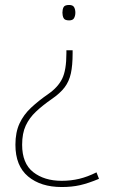

<svg xmlns="http://www.w3.org/2000/svg" viewBox="-20 -316 453 772"><path d="M283 -265Q283 -253 278 -243.5Q273 -234 258 -234Q240 -234 235.5 -243.5Q231 -253 231 -265Q231 -278 235.5 -287Q240 -296 258 -296Q273 -296 278 -287Q283 -278 283 -265ZM272 -114V-102Q272 -53 265 -21Q258 11 240 35Q222 59 187 83Q151 108 124.5 133Q98 158 83.5 189Q69 220 69 266Q69 341 113.5 376Q158 411 228 411Q265 411 298.5 403Q332 395 368 377L378 403Q335 421 302 428.5Q269 436 228 436Q144 436 93 393.5Q42 351 42 266Q42 216 58.5 180.5Q75 145 105 117Q135 89 174 62Q213 35 230 0.5Q247 -34 247 -102V-114Z"/></svg>

Font: Noto Sans Khmer UI Thin
Style: Regular
Weight: 100
Designer: Danh Hong and the Monotype Design Team
Foundry: Monotype Imaging Inc.
Version: Version 2.002; ttfautohint (v1.8.4.7-5d5b)